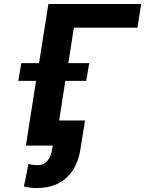

<svg xmlns="http://www.w3.org/2000/svg" viewBox="-20 -731 729 964"><path d="M72 -325H161L110 0H245L242 17C235 63 213 98 170 98C152 98 136 96 123 92L100 205C122 211 139 213 167 213C289 213 365 140 384 17L407 -126H277L308 -325H413L428 -414H323L351 -592H670L689 -711H223L176 -414H87Z"/></svg>

Font: Asimov Pro
Style: BdObl
Weight: 700
Designer: Google
Version: Version 2.000980; 2014